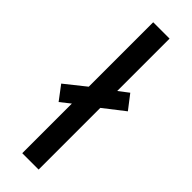

<svg xmlns="http://www.w3.org/2000/svg" viewBox="-278 -774 788 788"><g transform="rotate(45 116.0 -380.0)"><path d="M68 0H163V-358L253 -428L206 -489L163 -456V-760H68V-386L-21 -315L25 -254L68 -288Z"/></g></svg>

Font: Noto Sans Sinhala UI ExtraCondensed Medium
Style: Regular
Weight: 500
Width: 2
Designer: Jelle Bosma - Monotype Design Team
Foundry: Monotype Imaging Inc.
Version: Version 2.006